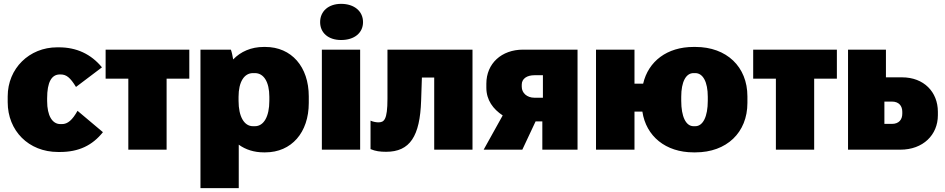

<svg xmlns="http://www.w3.org/2000/svg" viewBox="-20 -778 4913 998"><path d="M282 12H292C389 12 460 -22 515 -91L383 -202C356 -154 332 -133 302 -133H294C252 -133 225 -176 225 -253V-267C225 -351 248 -391 291 -391H295C325 -391 345 -375 375 -326L510 -428C453 -497 378 -532 286 -532H277C132 -532 20 -422 20 -277V-247C20 -99 128 12 282 12Z M647 0H846V-369H964V-520H529V-369H647Z M1022 200H1221V-26C1257 0 1301 14 1351 14H1359C1495 14 1585 -89 1585 -243V-277C1585 -431 1495 -534 1359 -534H1351C1286 -534 1231 -510 1192 -469C1189 -487 1185 -507 1180 -520H1022ZM1295 -122C1249 -122 1220 -172 1220 -254V-275C1220 -352 1249 -398 1295 -398H1305C1351 -398 1380 -352 1380 -275V-254C1380 -172 1351 -122 1305 -122Z M1753 -570C1822 -570 1867 -607 1867 -663C1867 -720 1821 -758 1753 -758C1688 -758 1644 -720 1644 -663C1644 -607 1687 -570 1753 -570ZM1653 0H1852V-520H1653Z M1987 11C2111 11 2163 -70 2169 -255L2173 -375H2237V0H2436V-520H1994V-265C1994 -153 1976 -142 1946 -142C1939 -142 1920 -144 1906 -151V-3C1932 8 1956 11 1987 11Z M2494 0H2695L2764 -147H2799V0H2982V-520H2699C2587 -520 2508 -448 2508 -343V-322C2508 -258 2543 -211 2593 -178ZM2758 -270C2719 -270 2692 -295 2692 -327V-338C2692 -369 2719 -387 2758 -387H2802V-270Z M3585 14H3595C3757 14 3865 -89 3865 -243V-277C3865 -431 3757 -534 3595 -534H3585C3448 -534 3350 -460 3323 -343H3278V-520H3078V0H3278V-198H3319C3338 -70 3440 14 3585 14ZM3585 -122C3545 -122 3521 -172 3521 -254V-275C3521 -352 3545 -398 3585 -398H3594C3634 -398 3659 -352 3659 -275V-254C3659 -172 3634 -122 3594 -122Z M4013 0H4212V-369H4330V-520H3895V-369H4013Z M4388 0H4660C4778 0 4855 -77 4855 -179V-197C4855 -300 4782 -376 4669 -376H4585V-520H4388ZM4577 -134V-250H4616C4653 -250 4670 -227 4670 -197V-187C4670 -157 4653 -134 4616 -134Z"/></svg>

Font: Fixel Text Black
Style: Regular
Weight: 900
Width: 4
Designer: AlfaBravo + MacPaw
Foundry: Kyrylo Tkachov, Marchela Mozhyna, Serhii Makarenko, Maria Weinstein, Zakhar Kryvoshyya
Version: Version 1.211